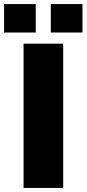

<svg xmlns="http://www.w3.org/2000/svg" viewBox="-55 -925 426 945"><path d="M61 0V-710H256V0ZM-35 -765V-905H121V-765ZM195 -765V-905H351V-765Z"/></svg>

Font: Raleway Black
Style: Regular
Weight: 900
Designer: Matt McInerney, Pablo Impallari, Rodrigo Fuenzalida
Foundry: Matt McInerney, Pablo Impallari, Rodrigo Fuenzalida
Version: Version 4.026